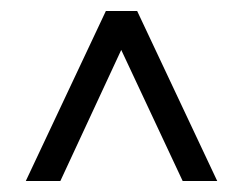

<svg xmlns="http://www.w3.org/2000/svg" viewBox="-20 -720 443 350"><path d="M90 -390 201 -629 313 -390H376L230 -700H173L27 -390Z"/></svg>

Font: SVN-Bebas Neue
Style: Regular
Weight: 400
Designer: Ryoichi Tsunekawa
Foundry: Ryoichi Tsunekawa
Version: Version 001.003